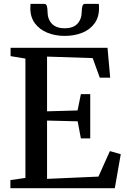

<svg xmlns="http://www.w3.org/2000/svg" viewBox="-20 -996 670 1016"><path d="M114.5 -54.5V-686L36 -699V-743H549L563 -585H508L470.5 -688.5L229 -696.5V-407L390.5 -411.5L408 -498H457.5V-263.5H408L391 -354L229 -358V-49.5L501 -61.5L561.5 -196.5L619 -180L587.5 0H35V-43ZM214 -975.5Q225.5 -975.5 228.5 -962.5Q231.5 -949.5 231.5 -935Q231.5 -895.5 254 -871Q276.5 -846.5 322 -846.5Q368 -846.5 390.2 -871Q412.5 -895.5 412.5 -935Q412.5 -949.5 415.8 -962.5Q419 -975.5 429.5 -975.5H502.5Q503.5 -970.5 503.8 -964.5Q504 -958.5 504 -952.5Q504 -904.5 480 -871.8Q456 -839 414.8 -822.5Q373.5 -806 322 -806Q272 -806 230.8 -822.8Q189.5 -839.5 165 -872.2Q140.5 -905 140.5 -952.5Q140.5 -958.5 141 -964.5Q141.5 -970.5 141.5 -975.5Z"/></svg>

Font: Merriweather 48pt Medium
Style: Regular
Weight: 500
Version: Version 2.100